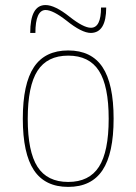

<svg xmlns="http://www.w3.org/2000/svg" viewBox="-20 -730 540 760"><path d="M120.1 -599.6H99.6Q99.6 -710 160.2 -710Q197.3 -710 254.9 -664.1Q310.5 -620.1 339.8 -620.1Q379.9 -620.1 379.9 -700.2H400.4Q400.4 -600.6 339.8 -599.6Q303.7 -599.6 243.2 -648.4Q189.5 -690.4 160.2 -690.4Q120.1 -689.5 120.1 -599.6ZM128.4 -69.8Q167 -9.8 250 -9.8Q333 -9.8 371.6 -69.8Q410.2 -129.9 410.2 -259.8Q410.2 -389.6 371.6 -449.7Q333 -509.8 250 -509.8Q167 -509.8 128.4 -449.7Q89.8 -389.6 89.8 -259.8Q89.8 -129.9 128.4 -69.8ZM385.7 -56.2Q341.8 9.8 250 9.8Q158.2 9.8 114.3 -56.2Q70.3 -122.1 70.3 -260.3Q70.3 -398.4 114.3 -464.4Q158.2 -530.3 250 -530.3Q341.8 -530.3 385.7 -464.4Q429.7 -398.4 429.7 -260.3Q429.7 -122.1 385.7 -56.2Z"/></svg>

Font: Mgen+ 1m thin
Style: Regular
Weight: 100
Designer: [Source Han Sans]
Ryoko NISHIZUKA  (kana & ideographs); Paul D. Hunt (Latin, Greek & Cyrillic); Wenlong ZHANG  (bopomofo
Version: Version 1.059.20150602